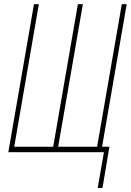

<svg xmlns="http://www.w3.org/2000/svg" viewBox="-20 -731 628 922"><path d="M166.5 -710.9 48.3 -26.4H235.4L354 -710.9H377.9L259.3 -26.4H446.3L564.9 -710.9H588.4L470.2 -26.4H505.4L472.2 171.4H449.2L479 0H20L143.1 -710.9Z"/></svg>

Font: Roboto Mono Thin
Style: Italic
Weight: 250
Designer: Google
Version: Version 2.000985; 2015; ttfautohint (v1.3)